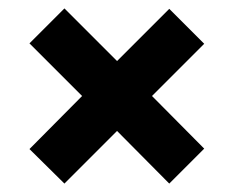

<svg xmlns="http://www.w3.org/2000/svg" viewBox="-20 -589 554 456"><path d="M50 -486 175 -361 50 -235 133 -153 258 -278 382 -153 465 -236 341 -361 465 -485 382 -568 258 -444 133 -569Z"/></svg>

Font: Aspekta 650
Style: Regular
Weight: 650
Designer: Ivo Dolenc
Version: Version 2.000